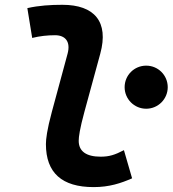

<svg xmlns="http://www.w3.org/2000/svg" viewBox="-20 -762 712 792"><path d="M366.2 9.8C431.2 9.8 479 -6.3 524.9 -26.4L491.2 -142.6C453.6 -123 430.7 -115.7 395 -115.7C335.4 -115.7 304.2 -138.2 304.7 -182.1C304.7 -197.3 309.1 -230.5 328.1 -300.3L393.6 -540.5C429.7 -672.4 369.6 -742.2 237.3 -742.2C189 -742.2 140.6 -739.3 92.8 -728.5L112.8 -605.5C144 -613.3 175.8 -616.7 207 -616.7C250 -616.7 272 -589.8 258.8 -540.5L193.8 -300.3C173.8 -226.1 169.4 -188 169.4 -167.5C169.4 -48.8 235.8 9.8 366.2 9.8ZM583 -313.5C632.3 -313.5 671.9 -353.5 671.9 -402.3C671.9 -451.7 632.3 -491.2 583 -491.2C533.7 -491.2 494.1 -451.7 494.1 -402.3C494.1 -353.5 533.7 -313.5 583 -313.5Z"/></svg>

Font: Cascadia Code NF
Style: Bold Italic
Weight: 700
Italic angle: -10°
Monospace: yes
Designer: Aaron Bell
Foundry: Saja Typeworks
Version: Version 2404.023